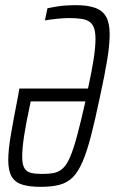

<svg xmlns="http://www.w3.org/2000/svg" viewBox="-20 -716 445 744"><path d="M138 8Q94 8 66.5 -0.5Q39 -9 25.5 -31.5Q12 -54 12 -95Q12 -136 22.5 -196.5Q33 -257 50 -344L55 -373H321Q336 -441 343 -487.5Q350 -534 350 -565Q350 -591 344.5 -607Q339 -623 327 -631.5Q315 -640 295.5 -643Q276 -646 246 -646Q226 -646 199 -643Q172 -640 154 -637L164 -684Q178 -687 195.5 -690Q213 -693 233.5 -694.5Q254 -696 274 -696Q320 -696 349 -685.5Q378 -675 391.5 -650.5Q405 -626 405 -583Q405 -543 395.5 -484.5Q386 -426 368 -344Q349 -253 333 -191Q317 -129 300 -89.5Q283 -50 262 -29Q241 -8 211 0Q181 8 138 8ZM144 -42Q171 -42 190 -46Q209 -50 224 -64Q239 -78 252 -108.5Q265 -139 279 -191Q293 -243 311 -323H99Q82 -245 74 -193.5Q66 -142 66 -110Q66 -79 74.5 -64.5Q83 -50 100.5 -46Q118 -42 144 -42Z"/></svg>

Font: Saira ExtraCondensed Light
Style: Italic
Weight: 300
Width: 2
Italic angle: -12°
Designer: Hector Gatti with collaboration of the Omnibus-Type team
Foundry: Omnibus-Type
Version: Version 1.101